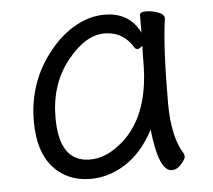

<svg xmlns="http://www.w3.org/2000/svg" viewBox="-43 -532 660 596"><g transform="rotate(-5 287.5 -234.0)"><path d="M124 -180Q124 -42 220 -42Q264 -42 307 -74Q411 -150 411 -330Q411 -355 412 -380Q403 -371 397 -371Q391 -371 388 -375Q357 -428 297.5 -428Q238 -428 181 -356Q124 -284 124 -180ZM470 13Q429 13 415 -118Q378 -48 325.5 -15Q273 18 217 18Q144 18 100 -31.5Q56 -81 56 -175Q56 -300 134 -394Q169 -437 213 -461.5Q257 -486 303 -486Q381 -486 413 -420V-475Q413 -485 432 -485Q451 -485 470 -478Q489 -471 489 -459V-457Q476 -368 476 -195Q476 -90 511 -35Q513 -31 513 -24.5Q513 -18 499.5 -2.5Q486 13 470 13Z"/></g></svg>

Font: LXGW WenKai
Style: Regular
Weight: 400
Designer: LXGW / Fontworks Inc.
Foundry: LXGW / Fontworks Inc.
Version: Version 1.520; June 14, 2025